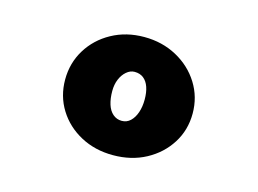

<svg xmlns="http://www.w3.org/2000/svg" viewBox="-57 -815 692 515"><g transform="rotate(15 289.0 -557.0)"><path d="M288 -393Q238 -393 198 -414.5Q158 -436 135 -473Q112 -510 112 -556Q112 -602 135 -639.5Q158 -677 198 -699Q238 -721 288 -721Q338 -721 378.5 -699Q419 -677 442.5 -639.5Q466 -602 466 -556Q466 -510 442.5 -473Q419 -436 379 -414.5Q339 -393 288 -393ZM287 -488Q301 -488 311 -497.5Q321 -507 326.5 -523Q332 -539 332 -559Q332 -579 327 -593.5Q322 -608 312 -616Q302 -624 287 -624Q275 -624 264.5 -615Q254 -606 248 -591.5Q242 -577 242 -559Q242 -538 247 -522Q252 -506 262.5 -497Q273 -488 287 -488Z"/></g></svg>

Font: Lexend Peta Black
Style: Regular
Weight: 900
Version: Version 1.007